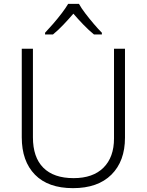

<svg xmlns="http://www.w3.org/2000/svg" viewBox="-20 -967 762 997"><path d="M629 -252Q629 -130 558.5 -60Q488 10 359 10Q230 10 161.5 -60Q93 -130 93 -254V-714H151V-254Q151 -150 205 -96Q259 -42 362 -42Q463 -42 517.5 -96.5Q572 -151 572 -248V-714H629ZM390 -947Q402 -925 423 -897.5Q444 -870 467 -843Q490 -816 509 -797V-788H468Q441 -810 413 -839Q385 -868 361 -896Q337 -868 309.5 -839Q282 -810 255 -788H214V-797Q233 -817 256 -843.5Q279 -870 300 -897.5Q321 -925 334 -947Z"/></svg>

Font: Noto Sans Gurmukhi UI Light
Style: Regular
Weight: 300
Designer: Jelle Bosma - Monotype Design Team
Foundry: Monotype Imaging Inc.
Version: Version 2.004; ttfautohint (v1.8.4.7-5d5b)